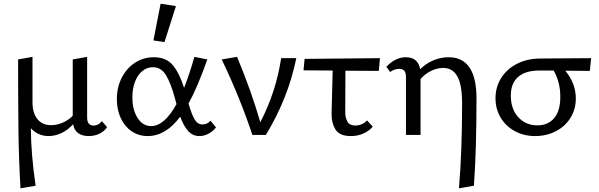

<svg xmlns="http://www.w3.org/2000/svg" viewBox="-20 -731 3244 1040"><path d="M560 -42Q545 -20 519 -7Q493 6 460 6Q424 6 402.5 -10.5Q381 -27 376 -58Q348 -27 313.5 -10.5Q279 6 243 6Q215 6 190 -5Q165 -16 147 -37Q148 106 173 275L91 289Q82 134 80 -21.5Q78 -177 78 -409L156 -423V-177Q156 -119 182.5 -86Q209 -53 257 -53Q287 -53 318.5 -66Q350 -79 374 -104V-409L452 -423V-94Q452 -51 487 -51Q514 -51 532 -75Z M871 -503 811 -512 850 -711 933 -698ZM1150 -41Q1136 -22 1111.5 -8Q1087 6 1061 6Q1023 6 998.5 -22Q974 -50 956 -99Q878 6 780 6Q731 6 693 -20Q655 -46 634 -91.5Q613 -137 613 -194Q613 -259 640 -311Q667 -363 712.5 -392Q758 -421 813 -421Q880 -421 916 -378Q952 -335 977 -255Q1006 -328 1033 -423L1103 -409Q1049 -256 1001 -170Q1018 -112 1034 -84.5Q1050 -57 1076 -57Q1103 -57 1120 -77ZM936 -167 926 -204Q904 -284 878 -325.5Q852 -367 808 -367Q777 -367 751.5 -346.5Q726 -326 711.5 -289Q697 -252 697 -204Q697 -137 725 -92.5Q753 -48 799 -48Q870 -48 936 -167Z M1585 -416Q1541 -199 1420 0H1347Q1281 -200 1181 -409L1264 -423Q1341 -239 1390 -69Q1475 -232 1503 -416Z M1850 -127Q1849 -97 1861 -74Q1873 -51 1905 -51Q1922 -51 1939 -58Q1956 -65 1968 -79L1999 -45Q1980 -22 1949 -8Q1918 6 1881 6Q1818 6 1796.5 -30.5Q1775 -67 1776 -115L1782 -349L1624 -350L1630 -412L2038 -416L2032 -347L1851 -348Z M2561 -198Q2561 81 2547 275L2466 289Q2483 90 2483 -172Q2483 -271 2457.5 -317Q2432 -363 2381 -363Q2347 -363 2314 -346.5Q2281 -330 2258 -303V0H2179V-315Q2179 -358 2144 -358Q2116 -358 2093 -341L2073 -369Q2094 -393 2121.5 -407Q2149 -421 2177 -421Q2213 -421 2232 -403.5Q2251 -386 2256 -356Q2288 -388 2328 -404.5Q2368 -421 2410 -421Q2561 -421 2561 -198Z M3175 -347 3042 -348Q3099 -279 3099 -198Q3099 -139 3070 -92.5Q3041 -46 2990.5 -20Q2940 6 2879 6Q2817 6 2768 -21Q2719 -48 2691.5 -94.5Q2664 -141 2664 -199Q2664 -260 2695 -309Q2726 -358 2781.5 -386Q2837 -414 2908 -414L3182 -416ZM2979 -349H2903Q2826 -349 2786.5 -314.5Q2747 -280 2747 -213Q2747 -140 2787.5 -96Q2828 -52 2891 -52Q2949 -52 2982 -91.5Q3015 -131 3015 -206Q3015 -249 3005 -285.5Q2995 -322 2979 -349Z"/></svg>

Font: Ysabeau Infant Medium
Style: Regular
Weight: 500
Designer: Christian Thalmann (Catharsis Fonts)
Version: Version 0.003